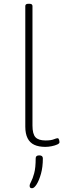

<svg xmlns="http://www.w3.org/2000/svg" viewBox="-20 -772 337 1017"><path d="M220 6Q185 6 161.5 -5Q138 -16 126 -40Q114 -64 114 -101V-740Q114 -746 118 -749Q122 -752 130 -752H136Q144 -752 148 -749Q152 -746 152 -740V-107Q152 -62 168 -45Q184 -28 221 -28Q250 -28 264.5 -34Q279 -40 286 -40Q288 -40 290 -37.5Q292 -35 293 -31.5Q294 -28 294.5 -24.5Q295 -21 295 -18Q295 -12 283 -6.5Q271 -1 253.5 2.5Q236 6 220 6ZM150 225Q143 225 140 222Q137 219 137 212Q137 204 145 189.5Q153 175 161 146Q169 117 169 67Q169 59 173.5 55Q178 51 188 51Q207 51 207 67Q207 113 197 148.5Q187 184 174 204.5Q161 225 150 225Z"/></svg>

Font: Asap Thin
Style: Regular
Weight: 250
Designer: Pablo Cosgaya
Foundry: Omnibus-Type
Version: Version 3.001